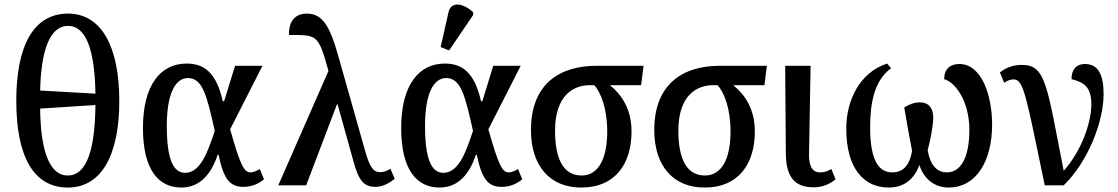

<svg xmlns="http://www.w3.org/2000/svg" viewBox="-20 -831 5013 861"><path d="M284 10C436 10 515 -137 515 -378C515 -620 436 -770 285 -770C127 -770 53 -620 53 -379C53 -137 126 10 284 10ZM408 -411 160 -425C164 -604 203 -715 285 -715C367 -715 405 -604 408 -411ZM284 -44C200 -44 162 -159 160 -344L408 -360C406 -160 369 -44 284 -44Z M793 10C880 10 929 -55 956 -137H960C983 -28 1010 7 1072 7C1112 7 1142 -9 1164 -27L1145 -73C1131 -65 1117 -58 1104 -58C1074 -58 1059 -87 1012 -251L1157 -536H1034L985 -377H979C950 -507 894 -546 817 -546C701 -546 621 -451 621 -257C621 -65 694 10 793 10ZM810 -56C757 -56 728 -117 728 -266C728 -411 766 -481 823 -481C888 -481 908 -403 943 -244C912 -150 879 -56 810 -56Z M1228 0H1353L1491 -363H1494L1566 -104C1589 -21 1612 7 1664 7C1696 7 1726 -10 1750 -29L1731 -74C1715 -65 1703 -59 1684 -59C1652 -59 1637 -86 1618 -152L1497 -580C1459 -716 1425 -770 1356 -770C1294 -770 1274 -723 1276 -674C1401 -674 1407 -680 1453 -513Z M1994 -605 2102 -764V-776C2063 -813 2003 -831 1991 -775L1956 -620ZM1951 10C2038 10 2087 -55 2114 -137H2118C2141 -28 2168 7 2230 7C2270 7 2300 -9 2322 -27L2303 -73C2289 -65 2275 -58 2262 -58C2232 -58 2217 -87 2170 -251L2315 -536H2192L2143 -377H2137C2108 -507 2052 -546 1975 -546C1859 -546 1779 -451 1779 -257C1779 -65 1852 10 1951 10ZM1968 -56C1915 -56 1886 -117 1886 -266C1886 -411 1924 -481 1981 -481C2046 -481 2066 -403 2101 -244C2070 -150 2037 -56 1968 -56Z M2586 10C2743 10 2812 -101 2812 -241C2812 -344 2766 -408 2715 -449H2855L2866 -536H2655C2490 -536 2361 -455 2361 -248C2361 -88 2445 10 2586 10ZM2588 -44C2503 -44 2469 -124 2469 -245C2469 -404 2552 -449 2625 -449H2645C2674 -417 2703 -345 2703 -242C2703 -120 2664 -44 2588 -44Z M3139 10C3296 10 3365 -101 3365 -241C3365 -344 3319 -408 3268 -449H3408L3419 -536H3208C3043 -536 2914 -455 2914 -248C2914 -88 2998 10 3139 10ZM3141 -44C3056 -44 3022 -124 3022 -245C3022 -404 3105 -449 3178 -449H3198C3227 -417 3256 -345 3256 -242C3256 -120 3217 -44 3141 -44Z M3629 9C3672 9 3706 -9 3727 -27L3708 -73C3690 -63 3679 -58 3657 -58C3622 -58 3607 -88 3608 -140L3615 -536H3501L3504 -142C3505 -39 3542 9 3629 9Z M3965 10C4033 10 4079 -26 4103 -91C4122 -31 4168 10 4235 10C4353 10 4429 -102 4429 -273C4429 -401 4383 -544 4282 -544C4241 -544 4214 -522 4214 -476C4263 -463 4327 -378 4327 -249C4327 -115 4283 -58 4227 -58C4181 -58 4152 -90 4140 -157C4149 -191 4165 -263 4165 -303C4165 -343 4148 -372 4104 -372C4078 -372 4053 -361 4035 -349C4043 -298 4058 -218 4070 -155C4058 -83 4025 -58 3982 -58C3926 -58 3882 -101 3882 -260C3882 -367 3900 -470 3976 -525L3958 -546C3835 -506 3775 -381 3775 -254C3775 -74 3855 10 3965 10Z M4665 0H4750C4856 -102 4929 -282 4929 -409C4929 -496 4905 -544 4845 -544C4809 -544 4785 -522 4785 -476C4839 -463 4874 -442 4874 -364C4874 -277 4827 -151 4750 -65C4674 -452 4670 -540 4562 -540C4527 -540 4492 -529 4464 -506L4483 -460C4499 -470 4511 -475 4525 -475C4571 -475 4581 -403 4665 0Z"/></svg>

Font: Noto Serif SemiCondensed Medium
Style: Regular
Weight: 500
Width: 4
Designer: Monotype Design Team
Foundry: Monotype Imaging Inc.
Version: Version 2.014